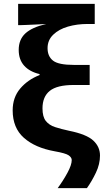

<svg xmlns="http://www.w3.org/2000/svg" viewBox="-20 -780 538 985"><path d="M45 -214Q45 -280 83.5 -325.5Q122 -371 183 -395V-400Q132 -412 104 -443Q76 -474 76 -524Q76 -577 110 -608.5Q144 -640 217 -657Q217 -657 200 -656Q183 -655 159 -654Q135 -653 114 -652Q93 -651 84 -651H73V-760H466V-657H429Q375 -657 328.5 -643.5Q282 -630 253 -602Q224 -574 224 -533Q224 -491 252 -469Q280 -447 359 -447H440V-344H358Q273 -344 235.5 -314Q198 -284 198 -224Q198 -181 215 -159.5Q232 -138 262.5 -128Q293 -118 335 -109Q424 -91 458.5 -59Q493 -27 493 18Q493 62 472 106Q451 150 426 185H276Q304 147 326 106.5Q348 66 348 41Q348 28 332.5 17Q317 6 260 -4Q160 -22 102.5 -73Q45 -124 45 -214Z"/></svg>

Font: Noto Sans
Style: Bold
Weight: 700
Designer: Monotype Design Team
Foundry: Monotype Imaging Inc.
Version: Version 2.000;GOOG;noto-source:20170915:90ef993387c0; ttfaut